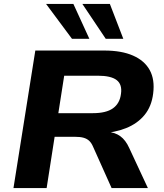

<svg xmlns="http://www.w3.org/2000/svg" viewBox="-20 -964 839 984"><path d="M49 0 161 -705H514Q603 -705 662 -679Q721 -653 747.5 -604.5Q774 -556 765 -485Q757 -419 721 -375Q685 -331 626.5 -307.5Q568 -284 492 -280L497 -289L531 -288Q569 -286 596.5 -266Q624 -246 642 -206L738 0H552L457 -212Q449 -231 437.5 -242Q426 -253 408.5 -258Q391 -263 362 -263H260L219 0ZM279 -384H456Q524 -384 559 -409Q594 -434 600 -483Q607 -531 578 -553.5Q549 -576 481 -576H309ZM522 -765 402 -944H543L612 -765ZM349 -765 216 -944H356L438 -765Z"/></svg>

Font: Nunito Sans 10pt SemiExpanded ExtraBold
Style: Italic
Weight: 800
Width: 6
Italic angle: -9°
Designer: Vernon Adams
Foundry: Vernon Adams
Version: Version 3.101;gftools[0.9.27]